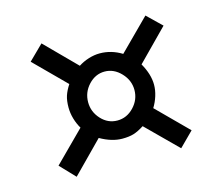

<svg xmlns="http://www.w3.org/2000/svg" viewBox="-85 -714 909 785"><g transform="rotate(-15 369.5 -321.0)"><path d="M189 -321Q189 -350 195.5 -370Q202 -390 217 -413L88 -542L150 -603L278 -474Q298 -487 322 -494.5Q346 -502 369 -502Q418 -502 462 -475L590 -603L651 -544L523 -414Q551 -365 551 -321Q551 -298 543.5 -274Q536 -250 523 -229L651 -101L591 -41L462 -169Q437 -153 417.5 -147Q398 -141 369 -141Q325 -141 276 -169L148 -39L88 -102L215 -229Q203 -249 196 -273Q189 -297 189 -321ZM369 -218Q409 -218 438.5 -249Q468 -280 468 -321Q468 -362 438 -393.5Q408 -425 369 -425Q330 -425 301 -394Q272 -363 272 -321Q272 -280 300.5 -249Q329 -218 369 -218Z"/></g></svg>

Font: Telex
Style: Regular
Weight: 400
Designer: Andres Torresi
Foundry: Andres Torresi
Version: Version 1.100